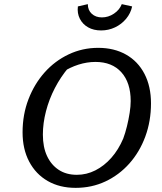

<svg xmlns="http://www.w3.org/2000/svg" viewBox="-20 -898 784 927"><path d="M345 9Q268 9 210.5 -24Q153 -57 121 -117.5Q89 -178 89 -259Q89 -345 117.5 -419Q146 -493 195.5 -548.5Q245 -604 311.5 -635.5Q378 -667 454 -667Q531 -667 588.5 -634.5Q646 -602 677.5 -541.5Q709 -481 709 -399Q709 -313 681.5 -238.5Q654 -164 604.5 -108.5Q555 -53 489 -22Q423 9 345 9ZM351 -54Q398 -54 440.5 -75.5Q483 -97 517.5 -136Q552 -175 575 -229Q585 -256 593 -288.5Q601 -321 606 -353Q611 -385 611 -410Q611 -499 566 -549Q521 -599 441 -599Q400 -599 359 -586Q318 -573 277 -547L312 -573Q273 -527 245 -473Q217 -419 202 -361Q187 -303 187 -248Q187 -188 207 -145Q227 -102 263.5 -78Q300 -54 351 -54ZM468 -751Q432 -751 405.5 -766Q379 -781 365.5 -807.5Q352 -834 356 -867L404 -878Q404 -849 423 -831.5Q442 -814 472 -814Q503 -814 530 -832Q557 -850 568 -878L618 -867Q611 -834 589 -807.5Q567 -781 535.5 -766Q504 -751 468 -751Z"/></svg>

Font: Piazzolla Thin Medium
Style: Italic
Weight: 500
Italic angle: -11.3°
Version: Version 2.005